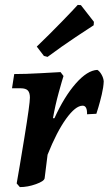

<svg xmlns="http://www.w3.org/2000/svg" viewBox="-20 -755 443 783"><path d="M102 -357Q102 -377 93.5 -386Q85 -395 64 -395H29L38 -453Q84 -453 146 -456.5Q208 -460 227 -461L239 -445Q234 -430 219.5 -377.5Q205 -325 196 -273H202Q242 -361 289 -414.5Q336 -468 377 -470Q386 -465 394 -451Q402 -437 403 -423Q402 -399 395 -369.5Q388 -340 381.5 -318.5Q375 -297 373 -291L335 -289Q336 -324 317 -324Q288 -324 249.5 -270.5Q211 -217 174 -124L162 -28Q160 -16 126.5 -4Q93 8 61 8L48 -7Q57 -56 79.5 -194Q102 -332 102 -357ZM174 -523 159 -527 130 -565Q181 -614 232 -666.5Q283 -719 297 -735L310 -734L363 -666L362 -652Q346 -642 289 -604Q232 -566 174 -523Z"/></svg>

Font: Alegreya
Style: Bold Italic
Weight: 700
Italic angle: -7°
Designer: Juan Pablo del Peral
Foundry: Huerta Tipografica
Version: Version 2.007; ttfautohint (v1.6)